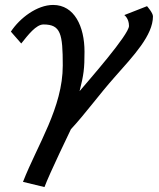

<svg xmlns="http://www.w3.org/2000/svg" viewBox="-20 -485 644 777"><path d="M24 -357 66 -309C94 -344 126 -386 156 -386C226 -386 234 -348 234 -220C234 -50 132 100 73 251L160 272C179 220 267 38 267 38C323 -22 381 -102 444 -173C521 -260 599 -342 599 -419C599 -433 575 -460 575 -460L483 -424C483 -424 502 -411 502 -380C502 -345 340 -161 302 -116C319 -183 322 -207 322 -276C322 -378 281 -465 195 -465C130 -465 60 -412 24 -357Z"/></svg>

Font: KpSans
Style: BoldItalic
Weight: 700
Italic angle: -11°
Version: Version 0.66